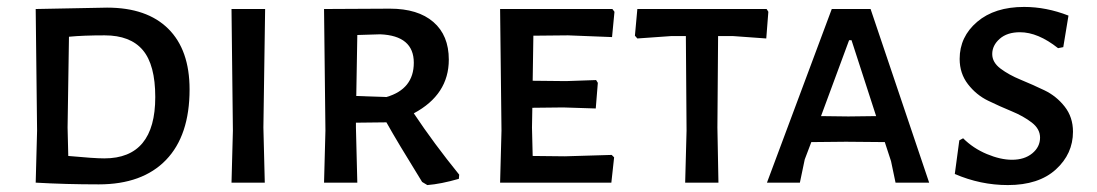

<svg xmlns="http://www.w3.org/2000/svg" viewBox="-20 -527 3164 554"><path d="M289 -505Q404 -505 465.5 -444Q527 -383 527 -269Q527 -136 459 -65.5Q391 5 265 5Q170 5 83 0L87 -150L83 -501ZM281 -70Q428 -70 428 -247Q428 -340 392 -382.5Q356 -425 282 -425Q220 -425 179 -421L175 -159L177 -77Q252 -70 281 -70Z M745 -501 740 -159 744 0H648L652 -150L648 -501Z M1174 -200Q1232 -113 1305 -23L1304 -11Q1252 4 1213 7L1198 -2Q1125 -120 1095 -174L1007 -173V-159L1011 0H915L919 -150L915 -501L1105 -502Q1186 -502 1230.5 -463.5Q1275 -425 1275 -355Q1275 -254 1174 -200ZM1011 -426 1008 -250 1095 -247Q1174 -270 1174 -346Q1174 -424 1077 -428Z M1610 -76 1745 -80 1752 -73 1744 0H1423L1427 -150L1423 -501H1747L1753 -493L1746 -420L1619 -425L1519 -424L1517 -294L1613 -293L1700 -296L1705 -288L1699 -214L1605 -217L1516 -216L1515 -159L1517 -77Z M2192 -501 2197 -493 2191 -416 2094 -423H2052L2050 -159L2053 0H1957L1961 -150L1959 -423H1918L1819 -416L1812 -424L1819 -501Z M2492 -501 2661 0H2564L2551 -62L2533 -117L2421 -118L2321 -117L2302 -67L2288 0H2193L2380 -501ZM2428 -191 2508 -192 2437 -411H2430L2349 -192Z M2935 -507Q2999 -507 3063 -482L3048 -391L3033 -388Q2975 -434 2923 -434Q2886 -434 2864.5 -415Q2843 -396 2843 -371Q2843 -347 2867 -329Q2891 -311 2925 -297Q2959 -283 2993.5 -266.5Q3028 -250 3052 -219.5Q3076 -189 3076 -147Q3076 -83 3026.5 -38Q2977 7 2888 7Q2809 7 2735 -25L2748 -122L2759 -128Q2788 -99 2827.5 -82.5Q2867 -66 2900 -66Q2936 -66 2958.5 -84.5Q2981 -103 2981 -130Q2981 -155 2957 -173.5Q2933 -192 2899 -206Q2865 -220 2831 -236.5Q2797 -253 2773 -284Q2749 -315 2749 -357Q2749 -421 2799.5 -464Q2850 -507 2935 -507Z"/></svg>

Font: Alegreya Sans SC Medium
Style: Regular
Weight: 500
Designer: Juan Pablo del Peral
Foundry: Huerta Tipografica
Version: Version 2.001;PS 002.001;hotconv 1.0.88;makeotf.lib2.5.64775